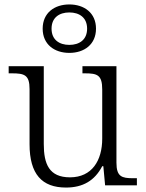

<svg xmlns="http://www.w3.org/2000/svg" viewBox="-20 -834 658 864"><path d="M292 -596C359 -596 412 -634 412 -705C412 -776 359 -814 292 -814C225 -814 172 -776 172 -705C172 -634 225 -596 292 -596ZM292 -632C247 -632 212 -655 212 -705C212 -755 247 -778 292 -778C337 -778 372 -755 372 -705C372 -655 337 -632 292 -632ZM277 10C353 10 406 -21 440 -86H445L453 0H596V-32H579C528 -32 504 -39 504 -102V-536H351V-504H361C418 -504 440 -497 440 -431V-210C440 -112 394 -36 295 -36C201 -36 177 -96 177 -186V-536H19V-504H33C90 -504 113 -497 113 -433V-185C113 -50 169 10 277 10Z"/></svg>

Font: Noto Serif Lao Light
Style: Regular
Weight: 300
Designer: Monotype Design Team
Foundry: Monotype Imaging Inc.
Version: Version 2.003